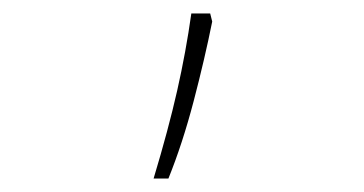

<svg xmlns="http://www.w3.org/2000/svg" viewBox="-20 -136 540 285"><path d="M208 129Q230 56 243 -1.5Q256 -59 264 -116H292L295 -104Q284 -49 267.5 14Q251 77 230 129Z"/></svg>

Font: Noto Sans Mono ExtraCondensed Thin
Style: Regular
Weight: 100
Width: 2
Designer: Monotype Design Team
Foundry: Monotype Imaging Inc.
Version: Version 2.014; ttfautohint (v1.8.4.7-5d5b)